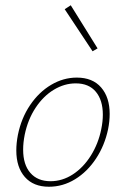

<svg xmlns="http://www.w3.org/2000/svg" viewBox="-20 -707 479 730"><path d="M226 -672 249 -687 351 -523 332 -512ZM42 -135Q42 -163 48 -194Q61 -258 94.5 -307.5Q128 -357 174.5 -384.5Q221 -412 272 -412Q332 -412 364.5 -374.5Q397 -337 397 -274Q397 -246 391 -216Q378 -154 345 -104Q312 -54 265.5 -25.5Q219 3 166 3Q107 3 74.5 -34Q42 -71 42 -135ZM365 -216Q371 -245 371 -271Q371 -326 344.5 -358Q318 -390 268 -390Q225 -390 185 -366Q145 -342 115.5 -297.5Q86 -253 74 -195Q68 -165 68 -138Q68 -81 95.5 -49.5Q123 -18 172 -18Q217 -18 257 -44Q297 -70 325.5 -115.5Q354 -161 365 -216Z"/></svg>

Font: Ysabeau Infant Extralight
Style: Italic
Weight: 200
Italic angle: -12°
Designer: Christian Thalmann (Catharsis Fonts)
Version: Version 0.003